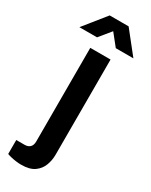

<svg xmlns="http://www.w3.org/2000/svg" viewBox="-270 -771 789 1001"><g transform="rotate(30 124.5 -270.5)"><path d="M57 182Q43 182 27 180Q11 178 -4 174.5Q-19 171 -29 167V83H21Q42 83 53.5 71.5Q65 60 65 38V-526H187V47Q187 80 175.5 111Q164 142 136 162Q108 182 57 182ZM-38 -591 68 -723H182L287 -591H181L97 -696L153 -695L68 -591Z"/></g></svg>

Font: Archivo SemiBold SemiBold
Style: Regular
Weight: 600
Version: Version 2.001